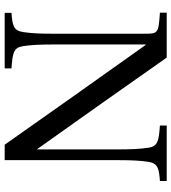

<svg xmlns="http://www.w3.org/2000/svg" viewBox="24 -756 732 820"><g transform="rotate(90 390.0 -346.0)"><path d="M35 0H272V-29C207 -34 183 -37 177 -79C172 -112 170 -150 170 -203V-602H172C315 -401 457 -201 598 0H664V-489C664 -542 666 -580 671 -613C677 -655 701 -659 753 -663V-692H516V-663C581 -658 605 -655 611 -613C616 -580 618 -542 618 -489V-138L616 -140C485 -324 355 -508 226 -692H34V-663C122 -657 124 -655 124 -599V-203C124 -150 122 -112 117 -79C111 -37 87 -33 35 -29Z"/></g></svg>

Font: Lingua Franca
Style: Regular
Weight: 400
Version: Version 1.19